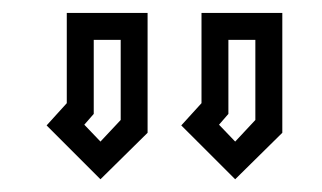

<svg xmlns="http://www.w3.org/2000/svg" viewBox="-20 -895 498 297"><path d="M416.7 -875H291.7V-735.4L260.4 -701L343.8 -617.7L416.7 -689.6ZM375 -833.3V-709.4L343.8 -676L318.8 -702.1L333.3 -718.8V-833.3ZM208.3 -875H83.3V-735.4L52.1 -701L135.4 -617.7L208.3 -689.6ZM166.7 -833.3V-709.4L135.4 -676L110.4 -702.1L125 -718.8V-833.3Z"/></svg>

Font: Sportrop
Style: Regular
Weight: 500
Version: Version 0.9